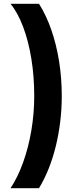

<svg xmlns="http://www.w3.org/2000/svg" viewBox="-20 -770 398 1004"><path d="M35 214Q73 157 101 79Q129 1 144 -88Q159 -177 159 -268Q159 -370 144 -462.5Q129 -555 101 -629.5Q73 -704 35 -750H184Q222 -690 248.5 -613.5Q275 -537 289 -449.5Q303 -362 303 -268Q303 -200 295 -134Q287 -68 272 -6.5Q257 55 235 110.5Q213 166 184 214Z"/></svg>

Font: Teachers
Style: Regular
Weight: 400
Designer: Alfredo Marco Pradil, Chank Diesel
Version: Version 1.001